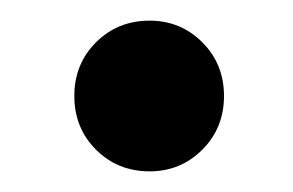

<svg xmlns="http://www.w3.org/2000/svg" viewBox="-20 -428 284 186"><path d="M125 -262Q94 -262 73 -283Q52 -304 52 -335Q52 -366 73 -387Q94 -408 125 -408Q155 -408 176 -387Q197 -366 197 -335Q197 -304 176 -283Q155 -262 125 -262Z"/></svg>

Font: A Bank Premium Med
Style: Regular
Weight: 500
Designer: Ninad Kale (Devanagari), Jonny Pinhorn (Latin), Htun Naung (Myanmar)
Foundry: Indian Type Foundry
Version: 4.004